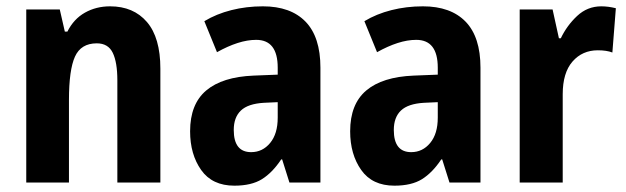

<svg xmlns="http://www.w3.org/2000/svg" viewBox="-20 -577 1979 607"><path d="M328 -557Q402 -557 444.5 -507.5Q487 -458 487 -360V0H351V-323Q351 -380 336.5 -410Q322 -440 286 -440Q236 -440 217 -398Q198 -356 198 -261V0H63V-547H169L185 -477H193Q213 -517 248.5 -537Q284 -557 328 -557Z M811 -557Q899 -557 946 -508.5Q993 -460 993 -363V0H895L872 -73H869Q841 -31 808 -10.5Q775 10 721 10Q651 10 616 -39.5Q581 -89 581 -162Q581 -248 632 -291Q683 -334 782 -338L858 -341V-363Q858 -451 790 -451Q762 -451 731 -441Q700 -431 666 -412L626 -510Q664 -533 711.5 -545Q759 -557 811 -557ZM814 -252Q764 -249 741.5 -227.5Q719 -206 719 -166Q719 -96 774 -96Q810 -96 834 -125Q858 -154 858 -205V-254Z M1317 -557Q1405 -557 1452 -508.5Q1499 -460 1499 -363V0H1401L1378 -73H1375Q1347 -31 1314 -10.5Q1281 10 1227 10Q1157 10 1122 -39.5Q1087 -89 1087 -162Q1087 -248 1138 -291Q1189 -334 1288 -338L1364 -341V-363Q1364 -451 1296 -451Q1268 -451 1237 -441Q1206 -431 1172 -412L1132 -510Q1170 -533 1217.5 -545Q1265 -557 1317 -557ZM1320 -252Q1270 -249 1247.5 -227.5Q1225 -206 1225 -166Q1225 -96 1280 -96Q1316 -96 1340 -125Q1364 -154 1364 -205V-254Z M1881 -557Q1903 -557 1927 -551L1916 -411Q1898 -418 1870 -418Q1821 -418 1790 -382.5Q1759 -347 1759 -279V0H1623V-547H1727L1747 -456H1753Q1772 -496 1804.5 -526.5Q1837 -557 1881 -557Z"/></svg>

Font: Noto Sans Arabic Cond
Style: Bold
Weight: 700
Width: 3
Designer: Monotype Design Team, Nadine Chahine, Nizar Qandah and Khaled Hosny
Foundry: Monotype Imaging Inc.
Version: Version 2.012; ttfautohint (v1.8.4.7-5d5b)